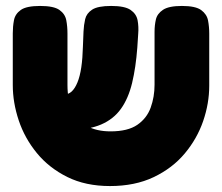

<svg xmlns="http://www.w3.org/2000/svg" viewBox="-20 -606 747 646"><path d="M350 20Q268 20 206.5 -10.5Q145 -41 104 -91Q63 -141 43 -201Q23 -261 23 -320V-494Q23 -517 27 -538Q31 -559 50 -572.5Q69 -586 115 -586Q161 -586 180 -572.5Q199 -559 203 -538Q207 -517 207 -493V-320Q207 -269 223.5 -234.5Q240 -200 272.5 -182Q305 -164 352 -164Q410 -164 442 -186Q474 -208 487 -244Q500 -280 500 -321V-499Q500 -521 504.5 -540.5Q509 -560 528.5 -573Q548 -586 592 -586Q638 -586 657 -572Q676 -558 680 -537Q684 -516 684 -493V-318Q684 -258 663.5 -198.5Q643 -139 601.5 -89.5Q560 -40 497 -10Q434 20 350 20ZM147 -169V-288H195Q210 -288 221 -298Q232 -308 240.5 -328.5Q249 -349 253.5 -379.5Q258 -410 259 -450L261 -500Q262 -522 266.5 -541.5Q271 -561 290 -573.5Q309 -586 354 -586Q400 -586 419.5 -572.5Q439 -559 443 -537.5Q447 -516 445 -492L442 -446Q437 -379 424.5 -327Q412 -275 387 -240Q362 -205 320 -187Q278 -169 215 -169Z"/></svg>

Font: Fredoka
Style: Bold
Weight: 700
Designer: Ben Nathan
Foundry: Milena B. Brandão, Ben Nathan
Version: Version 2.001